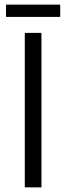

<svg xmlns="http://www.w3.org/2000/svg" viewBox="-20 -809 285 829"><path d="M87 0H159V-667H87V0ZM6 -736H240V-789H6V-736Z"/></svg>

Font: Maven Pro
Style: Regular
Weight: 400
Designer: Joe Prince
Foundry: Joe Prince
Version: Version 1.003